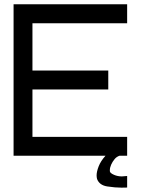

<svg xmlns="http://www.w3.org/2000/svg" viewBox="-20 -717 648 884"><path d="M42.5 0V-697.3H565.4V-609.9H129.4V-392.1H478.5V-305.2H129.4V-86.9H565.4V0H530.3Q516.1 4.9 507.3 16.1Q497.6 27.8 491.7 41.3Q485.8 54.7 485.8 66.4V70.8Q485.8 79.6 504.9 87.9Q521.5 95.2 541 95.2L565.4 93.3V146.5L539.6 147Q510.3 147 473.9 141.4Q437.5 135.7 426.8 106.9Q424.8 99.1 424.8 90.3Q424.8 73.2 434.3 48.8Q443.8 24.4 465.8 0Z"/></svg>

Font: Qaz
Style: Regular
Weight: 400
Designer: GGBotNet
Foundry: f0n7
Version: 0.70